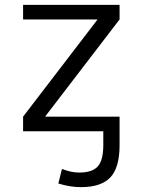

<svg xmlns="http://www.w3.org/2000/svg" viewBox="-20 -540 587 790"><path d="M75 -520H472V-460L167 -62V-60H472V-33V0V57Q472 150 434 190Q396 230 313 230Q268 230 220 215L235 155Q272 170 306 170Q360 170 382.5 144.5Q405 119 405 57V0H75V-60L380 -458V-460H75Z"/></svg>

Font: Mplus 1p
Style: Regular
Weight: 400
Version: Version 1.061